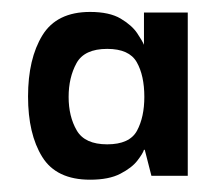

<svg xmlns="http://www.w3.org/2000/svg" viewBox="-20 -701 354 317"><path d="M128.7 -404.3Q73 -404.3 49.7 -442Q26.3 -479.7 26.3 -541.7Q26.3 -604 50 -642.7Q73.7 -681.3 128.7 -681.3Q160.7 -681.3 179.2 -670.3Q197.7 -659.3 206.5 -646.2Q215.3 -633 217.7 -627V-680.3H290V-410.7H230L219 -453.7H217.7Q216 -447.7 206.8 -435.8Q197.7 -424 178.8 -414.2Q160 -404.3 128.7 -404.3ZM157 -462.7Q194 -462.7 206.2 -485.2Q218.3 -507.7 218.3 -541Q218.3 -576.3 205.8 -598.3Q193.3 -620.3 157 -620.3Q119.3 -620.3 106.3 -596.7Q93.3 -573 93.3 -541Q93.3 -508.7 106.7 -485.7Q120 -462.7 157 -462.7Z"/></svg>

Font: Darker Grotesque Light
Style: Regular
Weight: 300
Designer: Gabriel Lam
Foundry: TypeRant
Version: Version 1.000;gftools[0.9.28]